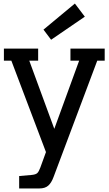

<svg xmlns="http://www.w3.org/2000/svg" viewBox="-20 -846 612 1082"><path d="M88 216H202Q234 216 252 200Q270 184 282 151L528 -504H570V-572H377V-504H426L286 -120L145 -504H195V-572H2V-504H44L239 11L207 99Q199 121 190 129.5Q181 138 157 140L88 146ZM268 -622 458 -752 402 -826 225 -679Z"/></svg>

Font: Glegoo
Style: Bold
Weight: 700
Version: Version 2.0.1; ttfautohint (v0.9) -r 48 -G 60